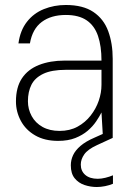

<svg xmlns="http://www.w3.org/2000/svg" viewBox="-20 -553 537 770"><path d="M213 12Q159 12 121 -10Q83 -32 63.5 -68.5Q44 -105 44 -146Q44 -203 68 -239Q92 -275 136.5 -292.5Q181 -310 239 -310H387Q387 -368 373 -409Q359 -450 327.5 -471.5Q296 -493 244 -493Q185 -493 147.5 -465Q110 -437 100 -379H54Q61 -431 88 -465.5Q115 -500 156 -516.5Q197 -533 244 -533Q313 -533 354.5 -505Q396 -477 414 -428Q432 -379 432 -317V0H393L387 -102Q379 -86 365.5 -66Q352 -46 331.5 -28.5Q311 -11 282 0.5Q253 12 213 12ZM219 -28Q260 -28 291 -45Q322 -62 343.5 -89.5Q365 -117 376 -149Q387 -181 387 -213V-273H244Q187 -273 153.5 -257Q120 -241 106 -213Q92 -185 92 -147Q92 -115 107 -87.5Q122 -60 150.5 -44Q179 -28 219 -28ZM368 197Q343 197 319 189Q295 181 279.5 162Q264 143 264 110Q264 89 273 69.5Q282 50 303 32Q324 14 359 -1L417 -27L432 0L369 29Q332 46 318 66Q304 86 304 107Q304 133 322 148.5Q340 164 372 164Q386 164 402.5 160Q419 156 433 150V184Q419 190 401.5 193.5Q384 197 368 197Z"/></svg>

Font: DM Sans 10pt ExtraLight
Style: Regular
Weight: 250
Version: Version 4.004;gftools[0.9.30]